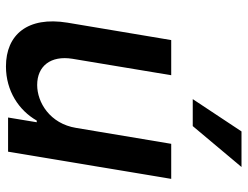

<svg xmlns="http://www.w3.org/2000/svg" viewBox="-113 -708 828 642"><g transform="rotate(90 301.0 -387.0)"><path d="M407.7 -227.6C393.5 -139.9 322.4 -97.3 264.2 -97.3C200.6 -97.3 165.1 -142.8 176.5 -214.8L231.5 -545.5H114L55.8 -198.5C34.1 -65.3 96.2 7.1 202.1 7.1C284.1 7.1 349.1 -36.2 383.2 -95.9H388.8L372.9 0H487.2L578.1 -545.5H460.9ZM311.4 -617.5H401.6L538.4 -780.5H419.4Z"/></g></svg>

Font: Magic Ui Pro Semi Bold
Style: Italic
Weight: 600
Italic angle: -9.39999°
Designer: Stefan Endress, Andreas Faust
Version: Version 1.000;FEAKit 1.0